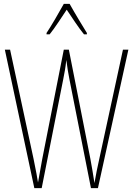

<svg xmlns="http://www.w3.org/2000/svg" viewBox="-20 -970 687 990"><path d="M339 -950H309C285 -906 241 -831 220 -800V-793H236C263 -826 299 -883 324 -920C351 -880 385 -827 413 -793H428V-800C416 -819 365 -903 339 -950ZM642 -714H614L492 -151C483 -111 475 -72 467 -26C459 -77 455 -103 446 -151L335 -714H309L198 -151C195 -134 184 -75 176 -29C173 -48 166 -89 153 -151L32 -714H5L157 0H195L306 -561C313 -597 317 -616 322 -661C328 -616 331 -597 338 -561L449 0H485Z"/></svg>

Font: Noto Sans Devanagari UI ExtraCondensed Thin
Style: Regular
Weight: 100
Width: 2
Designer: Jelle Bosma - Monotype Design Team
Foundry: Monotype Imaging Inc.
Version: Version 2.004